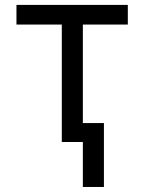

<svg xmlns="http://www.w3.org/2000/svg" viewBox="-20 -565 574 764"><path d="M45.5 -545.5H488.6V-467.3H309.7V-75.3H393.5V179H309.7V0H225.9V-467.3H45.5Z"/></svg>

Font: Fast_Sans
Style: Regular
Weight: 400
Designer: Rasmus Andersson
Foundry: rsms
Version: Version 3.018;git-588b23468